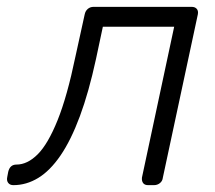

<svg xmlns="http://www.w3.org/2000/svg" viewBox="-46 -540 627 560"><path d="M-7 0Q-17 0 -22 -6.5Q-27 -13 -25 -23L-22 -39Q-17 -60 2 -60Q34 -60 64 -90Q94 -120 122 -189.5Q150 -259 174 -375L201 -498Q203 -508 210 -514Q217 -520 227 -520H513Q523 -520 528 -514Q533 -508 531 -498L429 -22Q428 -12 420.5 -6Q413 0 403 0H386Q376 0 371.5 -6Q367 -12 368 -22L462 -462H254L234 -368Q213 -271 187 -201Q161 -131 130.5 -86.5Q100 -42 65.5 -21Q31 0 -7 0Z"/></svg>

Font: Rubik Light
Style: Italic
Weight: 300
Italic angle: -12°
Designer: Hubert and Fischer
Foundry: Hubert and Fischer
Version: Version 2.300;gftools[0.9.30]